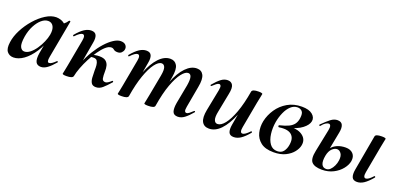

<svg xmlns="http://www.w3.org/2000/svg" viewBox="-5 -951 3102 1507"><g transform="rotate(20 1546.5 -197.5)"><path d="M83 13Q49 13 29.5 -11.5Q10 -36 18 -91Q25 -142 52.5 -195.5Q80 -249 120.5 -295.5Q161 -342 206.5 -370.5Q252 -399 294 -399Q314 -399 335 -391.5Q356 -384 371.5 -367.5Q387 -351 389 -324L329 -357Q346 -359 364.5 -373Q383 -387 396 -407Q398 -410 403.5 -408Q409 -406 408 -404L350 -89Q341 -42 361 -42Q371 -42 385 -51.5Q399 -61 415 -77Q418 -80 422 -76Q426 -72 423 -69Q392 -32 364.5 -11.5Q337 9 311 9Q279 9 267.5 -14.5Q256 -38 264 -89L289 -229L310 -246Q286 -164 248 -106Q210 -48 167 -17.5Q124 13 83 13ZM147 -60Q171 -60 195 -79Q219 -98 239.5 -128Q260 -158 274.5 -191.5Q289 -225 294 -253Q302 -298 288 -324Q274 -350 244 -350Q216 -350 189 -327Q162 -304 141 -264Q120 -224 111 -172Q101 -109 113 -84.5Q125 -60 147 -60Z M580 -12 562 -14Q573 -73 595.5 -129.5Q618 -186 647.5 -234Q677 -282 710 -318.5Q743 -355 775 -375.5Q807 -396 833 -396Q862 -396 875.5 -380.5Q889 -365 885 -344Q882 -329 870 -317Q858 -305 837 -305Q815 -305 804.5 -314.5Q794 -324 781 -324Q759 -324 734 -302Q709 -280 684.5 -244.5Q660 -209 638.5 -167.5Q617 -126 601.5 -85Q586 -44 580 -12ZM524 8Q505 8 498 5.5Q491 3 491 0Q491 -4 496.5 -26Q502 -48 506 -74L547 -297Q556 -346 532 -346Q522 -346 507.5 -336Q493 -326 474 -306Q471 -302 467 -306.5Q463 -311 466 -315Q502 -358 531 -376.5Q560 -395 588 -395Q620 -395 630 -372.5Q640 -350 632 -309L580 -12Q575 8 524 8ZM771 11Q744 11 733 -5.5Q722 -22 720 -49.5Q718 -77 718 -109Q719 -132 717 -153Q715 -174 706.5 -187.5Q698 -201 676 -201Q663 -201 649 -198L644 -212Q661 -220 679.5 -223.5Q698 -227 715 -227Q752 -227 769.5 -213Q787 -199 792.5 -177Q798 -155 797 -130Q796 -96 800 -73.5Q804 -51 828 -51Q839 -51 853 -61Q867 -71 876 -80Q879 -83 883 -79Q887 -75 884 -71Q850 -32 825 -10.5Q800 11 771 11Z M1454 9Q1420 9 1411 -16Q1402 -41 1410 -89L1440 -248Q1448 -296 1442 -319Q1436 -342 1416 -342Q1392 -342 1363 -305.5Q1334 -269 1307 -196Q1280 -123 1262 -12L1244 -13Q1264 -135 1298 -221.5Q1332 -308 1376 -353.5Q1420 -399 1468 -399Q1507 -399 1523.5 -367Q1540 -335 1527 -267L1495 -89Q1490 -61 1494.5 -51.5Q1499 -42 1508 -42Q1519 -42 1531.5 -52Q1544 -62 1560 -77Q1564 -81 1568 -77Q1572 -73 1568 -69Q1537 -32 1510 -11.5Q1483 9 1454 9ZM984 8Q965 8 958 5.5Q951 3 951 0Q951 -4 956.5 -26Q962 -48 966 -74L1007 -297Q1016 -346 992 -346Q982 -346 967.5 -336Q953 -326 934 -306Q931 -302 927 -306.5Q923 -311 926 -315Q962 -358 991 -376.5Q1020 -395 1048 -395Q1080 -395 1090 -372.5Q1100 -350 1092 -309L1040 -12Q1035 8 984 8ZM1206 8Q1187 8 1180 5.5Q1173 3 1173 0Q1173 -4 1178.5 -26Q1184 -48 1188 -74L1221 -250Q1230 -299 1222 -320.5Q1214 -342 1194 -342Q1168 -342 1138.5 -303Q1109 -264 1083 -190.5Q1057 -117 1040 -12L1022 -13Q1041 -132 1074.5 -218.5Q1108 -305 1152.5 -352Q1197 -399 1247 -399Q1285 -399 1302.5 -368Q1320 -337 1308 -269L1262 -12Q1259 8 1206 8Z M1716 13Q1674 13 1656.5 -19.5Q1639 -52 1652 -119L1687 -297Q1692 -326 1687.5 -335Q1683 -344 1674 -344Q1664 -344 1651 -334Q1638 -324 1622 -309Q1618 -305 1614 -309Q1610 -313 1614 -317Q1646 -355 1672 -375Q1698 -395 1727 -395Q1757 -395 1769.5 -372Q1782 -349 1771 -297L1740 -138Q1730 -90 1738 -67Q1746 -44 1767 -44Q1796 -44 1826.5 -82Q1857 -120 1884 -193.5Q1911 -267 1929 -374L1947 -373Q1928 -255 1893 -168Q1858 -81 1813 -34Q1768 13 1716 13ZM1921 9Q1889 9 1879.5 -13.5Q1870 -36 1877 -77L1929 -374Q1934 -394 1985 -394Q2005 -394 2011.5 -391Q2018 -388 2018 -386Q2018 -382 2013 -360Q2008 -338 2003 -312L1962 -89Q1953 -40 1977 -40Q1987 -40 2001.5 -50Q2016 -60 2035 -80Q2038 -84 2042 -79.5Q2046 -75 2043 -71Q2007 -28 1978.5 -9.5Q1950 9 1921 9Z M2256 14Q2186 14 2148 -16Q2110 -46 2099 -92.5Q2088 -139 2098 -188Q2110 -243 2142.5 -291Q2175 -339 2226.5 -369Q2278 -399 2345 -399Q2405 -399 2434 -374.5Q2463 -350 2457 -318Q2451 -285 2410.5 -254Q2370 -223 2305 -209L2320 -220Q2384 -220 2419.5 -190.5Q2455 -161 2446 -113Q2441 -85 2418 -55.5Q2395 -26 2354.5 -6Q2314 14 2256 14ZM2280 -4Q2315 -4 2332.5 -27.5Q2350 -51 2355 -84Q2361 -121 2351.5 -143.5Q2342 -166 2321 -177Q2300 -188 2270 -188Q2261 -188 2251.5 -187.5Q2242 -187 2231 -185Q2224 -184 2222.5 -192Q2221 -200 2228 -201Q2274 -212 2301.5 -225.5Q2329 -239 2343.5 -259Q2358 -279 2362 -309Q2368 -351 2353 -366.5Q2338 -382 2315 -382Q2284 -382 2259 -359Q2234 -336 2217 -298Q2200 -260 2192 -216Q2183 -163 2189.5 -114Q2196 -65 2218.5 -34.5Q2241 -4 2280 -4Z M2951 9Q2918 9 2908.5 -13.5Q2899 -36 2906 -77L2959 -374Q2962 -394 3015 -394Q3035 -394 3041.5 -391Q3048 -388 3048 -386Q3048 -382 3042.5 -360Q3037 -338 3033 -312L2992 -89Q2983 -40 3007 -40Q3028 -40 3064 -80Q3068 -84 3072 -79.5Q3076 -75 3072 -71Q3036 -28 3007.5 -9.5Q2979 9 2951 9ZM2659 13Q2598 13 2574 -13Q2550 -39 2565 -110L2603 -297Q2608 -322 2603.5 -334Q2599 -346 2588 -346Q2578 -346 2563 -337Q2548 -328 2531 -306Q2527 -302 2523 -306.5Q2519 -311 2523 -315Q2562 -354 2589 -374.5Q2616 -395 2644 -395Q2676 -395 2686.5 -372.5Q2697 -350 2689 -309L2649 -101Q2640 -53 2650.5 -28.5Q2661 -4 2689 -4Q2708 -4 2723 -18.5Q2738 -33 2748.5 -55.5Q2759 -78 2762 -102Q2767 -140 2752.5 -160Q2738 -180 2718 -180Q2698 -180 2677.5 -160.5Q2657 -141 2649 -101L2633 -102Q2639 -137 2658 -162.5Q2677 -188 2708 -201.5Q2739 -215 2778 -215Q2818 -215 2839.5 -192Q2861 -169 2855 -130Q2849 -96 2822.5 -63Q2796 -30 2754 -8.5Q2712 13 2659 13Z"/></g></svg>

Font: Cormorant Light
Style: Italic
Weight: 300
Italic angle: -10°
Designer: Christian Thalmann (Catharsis Fonts)
Foundry: Catharsis Fonts
Version: Version 4.000